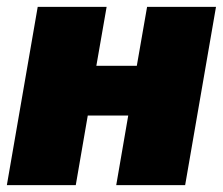

<svg xmlns="http://www.w3.org/2000/svg" viewBox="-24 -540 650 560"><path d="M405 -520 375 -348H257L287 -520H86L-4 0H197L232 -203H350L315 0H516L606 -520Z"/></svg>

Font: Fixel Text 20240404 Black
Style: Italic
Weight: 900
Width: 4
Italic angle: -10°
Designer: AlfaBravo + MacPaw
Foundry: Kyrylo Tkachov, Marchela Mozhyna, Serhii Makarenko, Maria Weinstein, Zakhar Kryvoshyya
Version: Version 1.211;Glyphs 3.2 (3225)